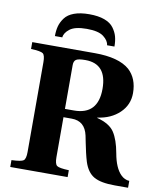

<svg xmlns="http://www.w3.org/2000/svg" viewBox="-96 -972 878 1048"><g transform="rotate(10 343.0 -448.0)"><path d="M149 -746Q149 -777 155.5 -801Q162 -825 179 -848Q196 -871 230 -883.5Q264 -896 314 -896Q364 -896 398 -883.5Q432 -871 449 -848Q466 -825 472.5 -801Q479 -777 479 -746H438Q436 -771 407.5 -793Q379 -815 314 -815Q249 -815 220.5 -793Q192 -771 190 -746ZM33 0V-38Q87 -40 99.5 -49.5Q112 -59 112 -97V-595Q112 -633 99.5 -642.5Q87 -652 33 -654V-692H380Q513 -692 573 -640Q623 -594 623 -513Q623 -448 576 -403Q529 -358 454 -348V-346Q524 -328 550.5 -287.5Q577 -247 590 -174Q604 -95 639 -60Q660 -39 686 -38V0H612Q534 0 496 -22Q458 -44 440 -100Q433 -123 427 -149Q421 -175 415.5 -202.5Q410 -230 408 -240Q391 -318 318 -318H272V-97Q272 -59 284.5 -49.5Q297 -40 351 -38V0ZM272 -364H322Q455 -364 455 -507Q455 -646 336 -646Q297 -646 284.5 -637.5Q272 -629 272 -607Z"/></g></svg>

Font: Heuristica
Style: Bold
Weight: 700
Version: Version 1.0.2